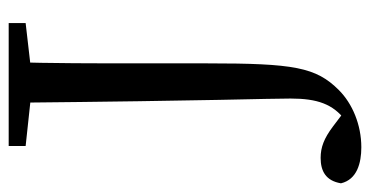

<svg xmlns="http://www.w3.org/2000/svg" viewBox="-270 -480 872 453"><g transform="rotate(-90 166.5 -254.0)"><path d="M45 162C98 162 148 141 180 109C234 55 243 3 243 -201V-360C243 -465 243 -569 246 -670H150C155 -169 160 -65 160 -5C160 58 147 95 109 124L111 132L119 131L127 120L94 95C66 74 45 66 20 66C-11 66 -34 78 -40 114C-31 152 8 162 45 162ZM48 -630 188 -615H208L338 -630V-670H48V-630Z"/></g></svg>

Font: Source Serif Variable
Style: Regular
Weight: 389
Designer: Frank Grießhammer
Foundry: Adobe Systems Incorporated
Version: Version 3.001;hotconv 1.0.111;makeotfexe 2.5.65597